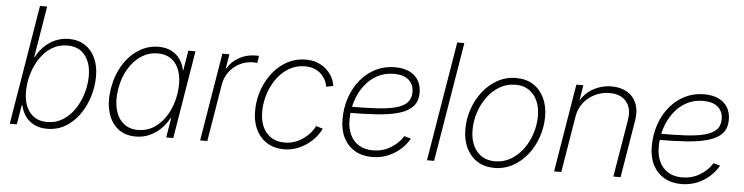

<svg xmlns="http://www.w3.org/2000/svg" viewBox="-45 -941 4512 1164"><g transform="rotate(5 2210.5 -359.0)"><path d="M264.6 10.7Q218.8 10.7 185.1 -6.6Q151.4 -23.9 131.1 -53.5Q110.8 -83 103.5 -119.1H100.1L80.1 0H37.1L157.7 -727.5H201.2L149.4 -415H152.3Q170.9 -451.2 200 -480.5Q229 -509.8 267.3 -526.6Q305.7 -543.5 350.6 -543.5Q407.2 -543.5 448.2 -516.8Q489.3 -490.2 511.2 -442.6Q533.2 -395 533.2 -331.1Q533.2 -269.5 514.6 -209Q496.1 -148.4 461.2 -98.6Q426.3 -48.8 376.7 -19Q327.1 10.7 264.6 10.7ZM261.2 -30.3Q314.5 -30.3 356.7 -56.6Q398.9 -83 428.5 -127Q458 -170.9 473.6 -223.9Q489.3 -276.9 489.3 -330.1Q489.3 -408.2 451.7 -455.6Q414.1 -502.9 345.7 -502.9Q291.5 -502.9 249.5 -476.6Q207.5 -450.2 178.2 -406.2Q148.9 -362.3 133.5 -309.1Q118.2 -255.9 118.2 -202.6Q118.2 -125 155.3 -77.6Q192.4 -30.3 261.2 -30.3Z M804.2 10.7Q738.3 10.7 694.6 -24.7Q650.9 -60.1 633.5 -122.8Q616.2 -185.5 629.4 -267.1Q643.1 -348.6 681.4 -410.9Q719.7 -473.1 775.4 -508.3Q831.1 -543.5 896 -543.5Q941.9 -543.5 974.9 -526.4Q1007.8 -509.3 1027.8 -480Q1047.9 -450.7 1054.2 -415H1057.1L1077.1 -535.6H1120.6L1032.2 0H989.3L1008.8 -118.7H1004.9Q985.8 -82.5 956.1 -53.2Q926.3 -23.9 887.9 -6.6Q849.6 10.7 804.2 10.7ZM814.5 -30.3Q870.1 -30.3 915.3 -60.5Q960.4 -90.8 991.2 -144.3Q1022 -197.8 1033.7 -267.1Q1044.9 -336.4 1032.2 -389.6Q1019.5 -442.9 984.6 -472.9Q949.7 -502.9 894.5 -502.9Q839.4 -502.9 793.5 -472.7Q747.6 -442.4 716.3 -389.2Q685.1 -335.9 673.8 -267.1Q662.6 -198.2 675.8 -144.8Q689 -91.3 724.4 -60.8Q759.8 -30.3 814.5 -30.3Z M1195.8 0 1284.2 -535.6H1327.1L1312.5 -448.2H1315.4Q1340.3 -490.7 1386 -516.4Q1431.6 -542 1485.4 -542Q1491.7 -542 1496.6 -541.7Q1501.5 -541.5 1506.8 -541.5L1499.5 -497.6Q1496.1 -498 1489.7 -498.8Q1483.4 -499.5 1474.6 -499.5Q1431.2 -499.5 1393.3 -480.2Q1355.5 -460.9 1329.8 -426.8Q1304.2 -392.6 1296.9 -347.7L1239.3 0Z M1705.6 9.3Q1644 9.3 1599.6 -20Q1555.2 -49.3 1532.2 -101.3Q1509.3 -153.3 1512.2 -221.2Q1514.2 -283.2 1535.4 -340.8Q1556.6 -398.4 1593.8 -444.3Q1630.9 -490.2 1681.2 -517.1Q1731.4 -543.9 1791.5 -543.9Q1834.5 -543.9 1867.2 -530Q1899.9 -516.1 1922.1 -494.1Q1944.3 -472.2 1956.5 -447Q1968.8 -421.9 1970.7 -399.4L1928.2 -390.6Q1926.8 -407.7 1917.7 -427Q1908.7 -446.3 1892.1 -463.6Q1875.5 -481 1850.3 -491.9Q1825.2 -502.9 1791 -502.9Q1738.8 -502.9 1696.5 -479Q1654.3 -455.1 1623.5 -414.3Q1592.8 -373.5 1575.2 -323Q1557.6 -272.5 1555.7 -219.2Q1553.2 -163.6 1570.1 -121.3Q1586.9 -79.1 1621.6 -55.4Q1656.2 -31.7 1706.5 -31.7Q1741.7 -31.7 1772 -43.2Q1802.2 -54.7 1825.7 -72.8Q1849.1 -90.8 1865.2 -110.8Q1881.3 -130.9 1888.7 -147.9L1929.7 -135.7Q1920.4 -112.8 1900.1 -87.6Q1879.9 -62.5 1850.8 -40.5Q1821.8 -18.6 1784.9 -4.6Q1748 9.3 1705.6 9.3Z M2241.7 9.3Q2182.1 9.3 2137.7 -16.6Q2093.3 -42.5 2068.8 -90.1Q2044.4 -137.7 2044.4 -202.6Q2044.4 -274.4 2065.9 -336.7Q2087.4 -398.9 2126.5 -445.8Q2165.5 -492.7 2218.5 -518.8Q2271.5 -544.9 2334.5 -544.9Q2386.2 -544.9 2422.4 -527.6Q2458.5 -510.3 2477.3 -478.5Q2496.1 -446.8 2496.1 -404.3Q2496.1 -352.1 2468 -320.8Q2439.9 -289.6 2385.7 -273.2Q2331.5 -256.8 2253.7 -251.2Q2175.8 -245.6 2076.7 -245.6L2080.6 -283.2Q2170.9 -283.2 2240.5 -286.9Q2310.1 -290.5 2357.2 -302.5Q2404.3 -314.5 2428.5 -338.6Q2452.6 -362.8 2452.6 -403.8Q2452.6 -450.2 2421.6 -477.3Q2390.6 -504.4 2331.5 -504.4Q2274.9 -504.4 2229.5 -479.5Q2184.1 -454.6 2152.3 -412.1Q2120.6 -369.6 2103.8 -315.4Q2086.9 -261.2 2086.9 -202.1Q2086.9 -151.9 2105 -113.3Q2123 -74.7 2158.2 -53Q2193.4 -31.2 2243.7 -31.2Q2301.8 -31.2 2350.3 -59.8Q2398.9 -88.4 2426.8 -133.8L2467.3 -122.1Q2435.1 -64 2374.8 -27.3Q2314.5 9.3 2241.7 9.3Z M2740.2 -727.5 2619.6 0H2576.2L2696.8 -727.5Z M2985.8 10.7Q2926.3 10.7 2882.8 -16.8Q2839.4 -44.4 2815.4 -93.8Q2791.5 -143.1 2791.5 -208Q2791.5 -270.5 2811.8 -330.3Q2832 -390.1 2869.6 -438.2Q2907.2 -486.3 2958.7 -515.1Q3010.3 -543.9 3072.8 -543.9Q3132.3 -543.9 3175.8 -516.4Q3219.2 -488.8 3242.9 -439.5Q3266.6 -390.1 3266.6 -325.2Q3266.6 -262.7 3246.3 -202.6Q3226.1 -142.6 3188.5 -94.5Q3150.9 -46.4 3099.4 -17.8Q3047.9 10.7 2985.8 10.7ZM2986.8 -29.8Q3040.5 -29.8 3083.7 -55.7Q3127 -81.5 3158.2 -124.3Q3189.5 -167 3206.1 -219.2Q3222.7 -271.5 3222.7 -324.7Q3222.7 -377.4 3205.1 -417.5Q3187.5 -457.5 3153.8 -480.2Q3120.1 -502.9 3071.8 -502.9Q3019.5 -502.9 2976.3 -477.8Q2933.1 -452.6 2901.6 -410.2Q2870.1 -367.7 2852.8 -315.2Q2835.4 -262.7 2835.4 -208Q2835.4 -128.9 2875 -79.3Q2914.6 -29.8 2986.8 -29.8Z M3450.2 -342.3 3393.6 0H3349.6L3438.5 -535.6H3481L3461.4 -414.6L3451.7 -415.5Q3482.9 -481.4 3537.4 -512.5Q3591.8 -543.5 3653.3 -543.5Q3709.5 -543.5 3748.5 -519.8Q3787.6 -496.1 3804.9 -452.6Q3822.3 -409.2 3812 -348.6L3754.4 0H3710.4L3768.6 -349.1Q3780.3 -419.9 3746.3 -461.2Q3712.4 -502.4 3644.5 -502.4Q3597.7 -502.4 3556.2 -482.7Q3514.6 -462.9 3486.3 -426.8Q3458 -390.6 3450.2 -342.3Z M4123.5 9.3Q4064 9.3 4019.5 -16.6Q3975.1 -42.5 3950.7 -90.1Q3926.3 -137.7 3926.3 -202.6Q3926.3 -274.4 3947.8 -336.7Q3969.2 -398.9 4008.3 -445.8Q4047.4 -492.7 4100.3 -518.8Q4153.3 -544.9 4216.3 -544.9Q4268.1 -544.9 4304.2 -527.6Q4340.3 -510.3 4359.1 -478.5Q4377.9 -446.8 4377.9 -404.3Q4377.9 -352.1 4349.9 -320.8Q4321.8 -289.6 4267.6 -273.2Q4213.4 -256.8 4135.5 -251.2Q4057.6 -245.6 3958.5 -245.6L3962.4 -283.2Q4052.7 -283.2 4122.3 -286.9Q4191.9 -290.5 4239 -302.5Q4286.1 -314.5 4310.3 -338.6Q4334.5 -362.8 4334.5 -403.8Q4334.5 -450.2 4303.5 -477.3Q4272.5 -504.4 4213.4 -504.4Q4156.7 -504.4 4111.3 -479.5Q4065.9 -454.6 4034.2 -412.1Q4002.4 -369.6 3985.6 -315.4Q3968.8 -261.2 3968.8 -202.1Q3968.8 -151.9 3986.8 -113.3Q4004.9 -74.7 4040 -53Q4075.2 -31.2 4125.5 -31.2Q4183.6 -31.2 4232.2 -59.8Q4280.8 -88.4 4308.6 -133.8L4349.1 -122.1Q4316.9 -64 4256.6 -27.3Q4196.3 9.3 4123.5 9.3Z"/></g></svg>

Font: Inter 20pt ExtraLight
Style: Italic
Weight: 250
Italic angle: -9.3988°
Version: Version 4.001;git-66647c0bb